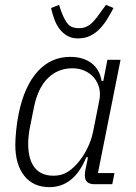

<svg xmlns="http://www.w3.org/2000/svg" viewBox="-20 -758 558 790"><path d="M369 0Q329 0 329 -36Q329 -42 330 -50.5Q331 -59 333 -66L342 -111H335Q285 12 183 12Q117 12 80 -34.5Q43 -81 43 -162Q43 -186 46.5 -221.5Q50 -257 57 -291Q80 -403 134.5 -463.5Q189 -524 269 -524Q322 -524 356 -498.5Q390 -473 398 -425H405L422 -512H476L383 -46H451L442 0ZM200 -35Q228 -35 250 -46Q272 -57 295 -82Q320 -109 338 -145Q356 -181 363 -216L389 -347Q394 -373 388 -396.5Q382 -420 367 -438Q352 -456 329 -466.5Q306 -477 278 -477Q218 -477 177 -436.5Q136 -396 120 -318L101 -223Q99 -211 97.5 -196Q96 -181 96 -167Q96 -102 122.5 -68.5Q149 -35 200 -35ZM300 -600Q276 -600 258 -610Q240 -620 226.5 -637Q213 -654 204.5 -676.5Q196 -699 190 -725L223 -738L232 -711Q246 -674 260.5 -658Q275 -642 304 -642Q318 -642 329 -645.5Q340 -649 350.5 -657Q361 -665 372 -678.5Q383 -692 397 -712L416 -738L447 -725Q435 -702 421.5 -680Q408 -658 391 -640Q374 -622 352 -611Q330 -600 300 -600Z"/></svg>

Font: IBM Plex Sans Cond Light
Style: Italic
Weight: 300
Width: 3
Italic angle: -11°
Designer: Mike Abbink, Paul van der Laan, Pieter van Rosmalen
Foundry: Bold Monday
Version: Version 1.3